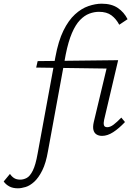

<svg xmlns="http://www.w3.org/2000/svg" viewBox="-150 -731 730 1040"><path d="M-53 289Q-81 289 -100 278.5Q-119 268 -130 252L-96 211Q-86 226 -73 234Q-60 242 -40 242Q-23 242 -5.5 233Q12 224 27.5 193.5Q43 163 54 100L150 -422Q166 -509 193.5 -565Q221 -621 256 -653Q291 -685 329 -698Q367 -711 401 -711Q454 -711 488 -688Q522 -665 541 -627L496 -597Q479 -629 453.5 -648Q428 -667 386 -667Q360 -667 333.5 -657Q307 -647 283 -622Q259 -597 239.5 -551.5Q220 -506 206 -436L110 87Q99 152 79 192Q59 232 35.5 253.5Q12 275 -11.5 282Q-35 289 -53 289ZM46 -365 54 -400 490 -405 476 -359ZM403 5Q385 5 372.5 -3Q360 -11 356 -27.5Q352 -44 358 -70L434 -388L490 -405L414 -82Q410 -64 413 -53Q416 -42 431 -42Q447 -42 465.5 -56Q484 -70 507 -94L527 -70Q494 -35 463 -15Q432 5 403 5Z"/></svg>

Font: Ysabeau Office Light
Style: Italic
Weight: 300
Italic angle: -12°
Designer: Christian Thalmann (Catharsis Fonts)
Version: Version 2.001;gftools[0.9.30]; featfreeze: tnum,lnum,ss02